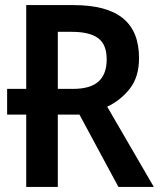

<svg xmlns="http://www.w3.org/2000/svg" viewBox="-20 -734 630 754"><path d="M268 -714Q399 -714 462.5 -662.5Q526 -611 526 -506Q526 -432 490 -386Q454 -340 401 -315L584 0H445L292 -284H207V0H83V-284H8V-385H83V-714ZM262 -609H207V-385H267Q335 -385 367 -414Q399 -443 399 -501Q399 -559 365.5 -584Q332 -609 262 -609Z"/></svg>

Font: Noto Sans SemiCondensed SemiBold
Style: Regular
Weight: 600
Width: 4
Designer: Monotype Design Team
Foundry: Monotype Imaging Inc.
Version: Version 2.013; ttfautohint (v1.8.4.7-5d5b)